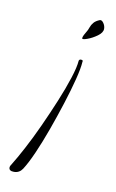

<svg xmlns="http://www.w3.org/2000/svg" viewBox="-62 -301 298 492"><g transform="rotate(10 86.5 -54.5)"><path d="M122 -210Q121 -215 127.5 -225.5Q134 -236 136 -243Q138 -249 143 -255Q148 -261 158 -265Q163 -267 168 -260Q173 -253 173 -245Q173 -235 160.5 -226Q148 -217 135.5 -212.5Q123 -208 122 -211ZM31 144Q23 156 9 156Q-4 156 -4 147Q-4 143 1 136Q11 120 26.5 91Q42 62 58 27Q74 -8 88.5 -43Q103 -78 112.5 -107.5Q122 -137 123 -153Q124 -157 128 -157Q135 -157 133 -152Q132 -135 124.5 -105.5Q117 -76 105.5 -40Q94 -4 81 32Q68 68 55 97.5Q42 127 31 144Z"/></g></svg>

Font: Sassy Frass
Style: Regular
Weight: 400
Designer: Robert E. Leuschke
Foundry: Robert E. Leuschke
Version: Version 1.010; ttfautohint (v1.8.3)